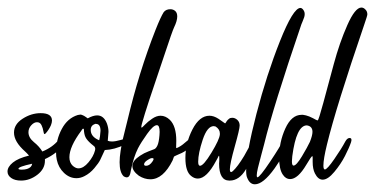

<svg xmlns="http://www.w3.org/2000/svg" viewBox="-33 -557 988 506"><path d="M47.9 -117.2Q50.8 -120.1 51.8 -125.5Q15.6 -117.7 15.6 -112.3Q15.6 -109.9 24.4 -109.9Q40.5 -109.9 47.9 -117.2ZM42 -208.5Q42 -194.3 56.2 -182.6Q70.3 -171.4 78.6 -157.7Q106 -168.9 122.1 -189Q125.5 -192.9 129.4 -192.9Q137.2 -192.9 137.2 -184.1Q137.2 -179.7 134.8 -176.8Q118.2 -152.8 85.4 -137.7Q85.4 -137.7 85.4 -133.3Q85.4 -111.8 65.4 -96.4Q45.4 -81.1 22.5 -81.1Q6.3 -81.1 -3.4 -87.9Q-13.2 -94.7 -13.2 -105Q-13.2 -117.2 1 -128.7Q15.1 -140.1 43.5 -147Q36.6 -154.8 33.2 -157.7Q3.9 -183.6 3.9 -207.5Q3.9 -229.5 26.6 -244.1Q49.3 -258.8 74.2 -258.8Q104 -258.8 104 -239.3Q104 -233.9 101.1 -226.6Q95.7 -214.8 87.9 -206.1Q85.4 -203.6 84.5 -203.6Q82.5 -203.6 81.3 -211.4Q80.1 -219.2 76.4 -227.1Q72.8 -234.9 64.5 -234.9Q56.6 -234.9 49.3 -226.8Q42 -218.8 42 -208.5Z M243.2 -161.6Q234.9 -143.6 231 -135.5Q227.1 -127.4 215.6 -113.8Q204.1 -100.1 189.5 -92.8Q179.2 -87.4 168.5 -87.4Q150.4 -87.4 135.7 -101.3Q121.1 -115.2 116.7 -135.7Q114.7 -144 114.7 -156.7Q114.7 -189 129.9 -217.3Q145 -245.6 171.9 -253.9Q176.3 -254.4 178.2 -254.9Q180.2 -255.4 183.6 -253.9Q187 -252.4 188.5 -251.7Q189.9 -251 193.4 -248.5Q196.8 -246.1 198.2 -245.1Q212.4 -252.9 223.1 -252.9Q240.7 -252.9 249 -231Q252.9 -219.7 252.9 -209.5Q252.9 -205.6 252 -197.8Q251 -189.9 251 -186Q255.4 -184.1 262.2 -184.1Q271 -184.1 285.4 -188.2Q299.8 -192.4 300.8 -192.4Q307.6 -193.4 307.6 -188Q307.1 -181.2 295.9 -175.8Q268.6 -162.6 243.2 -161.6ZM217.8 -230.5Q206.1 -226.6 206.1 -214.8Q206.1 -199.7 221.2 -190.9Q228 -187 228.5 -187.5Q229 -188 230.5 -197.8Q231.9 -209.5 231.9 -212.4Q231.9 -230.5 219.7 -230.5ZM161.1 -118.2Q167.5 -113.3 173.8 -113.3Q187 -113.3 200.2 -129.2Q213.4 -145 217.3 -160.2L217.8 -162.6Q218.3 -165.5 217.5 -167.7Q216.8 -169.9 215.6 -171.1Q214.4 -172.4 211.4 -174.6Q208.5 -176.8 207 -178.2Q196.3 -187.5 192.4 -195.3Q188.5 -203.1 188 -216.8Q186.5 -218.8 184.8 -217.3Q183.1 -215.8 181.2 -212.4Q149.9 -170.4 149.9 -142.6Q149.9 -128.4 158.7 -120.1Z M359.9 -137.7Q346.7 -130.4 346.7 -124Q346.7 -120.1 352.1 -120.1Q361.3 -120.1 369.1 -131.8Q374 -139.2 369.9 -140.1Q365.7 -141.1 359.9 -137.7ZM398.4 -524.9Q404.3 -532.7 416 -532.7Q423.3 -532.7 428.7 -528.1Q434.1 -523.4 434.1 -513.7Q434.1 -502 425.8 -484.9Q420.9 -474.6 400.9 -414.1Q350.6 -266.6 342.3 -235.4Q339.4 -225.6 339.4 -222.7Q339.4 -220.7 340.3 -220.7Q341.8 -220.7 349.1 -228.5Q356.4 -236.3 367.9 -244.1Q379.4 -252 390.1 -252Q403.3 -252 414.6 -241.2Q431.6 -224.6 431.6 -186Q431.6 -174.8 431.2 -169.9Q431.2 -167.5 431.4 -167Q431.6 -166.5 433.1 -167Q434.6 -167.5 436.5 -168.5Q437 -168.9 437.7 -169.2Q438.5 -169.4 439 -169.9Q446.3 -173.3 462.9 -188Q468.3 -193.8 473.6 -193.8Q479.5 -193.8 479.5 -187Q479.5 -183.1 477.1 -178.7Q463.9 -165.5 456.3 -159.9Q448.7 -154.3 432.6 -147.9Q428.2 -146 427 -145.3Q425.8 -144.5 425.3 -143.8Q424.8 -143.1 424.1 -140.4Q423.3 -137.7 421.9 -134.3Q397 -84.5 363.3 -84.5Q347.7 -84.5 333 -93.8Q315.9 -106.4 315.9 -119.6Q315.9 -133.3 335.9 -146.5Q346.7 -153.8 358.2 -158Q369.6 -162.1 374 -164.1Q378.4 -166 382.1 -174.1Q385.7 -182.1 387.2 -200.2Q387.7 -203.6 387.7 -209.5Q387.7 -227.1 380.4 -227.1Q371.1 -227.1 354.7 -204.1Q338.4 -181.2 330.6 -166Q319.3 -143.6 312 -108.4L311 -103Q307.6 -83.5 293 -92.3Q282.2 -102.5 282.2 -129.4Q282.2 -142.1 284.9 -159.7Q287.6 -177.2 290.3 -188.7Q293 -200.2 297.6 -218.3Q302.2 -236.3 302.7 -238.8Q333 -366.7 377 -478.5Q390.6 -512.7 398.4 -524.9Z M635.7 -192.9Q635.7 -193.4 637.2 -193.4Q640.6 -193.4 644.8 -190.9Q648.9 -188.5 648.9 -185.1Q648.9 -184.1 647.9 -182.1Q646.5 -178.7 640.4 -162.6Q634.3 -146.5 628.7 -135.3Q623 -124 614.7 -110.1Q606.4 -96.2 595.7 -88.6Q585 -81.1 572.8 -81.1H571.3Q544.4 -81.1 544.4 -126Q544.4 -127.4 544.7 -130.4Q544.9 -133.3 544.9 -134.3V-141.1Q544.9 -146.5 543.9 -146.5Q543.5 -146.5 542.7 -145Q542 -143.6 540.3 -139.9Q538.6 -136.2 536.6 -133.3Q511.7 -86.4 488.3 -86.4Q479 -86.4 470.7 -93.3Q455.6 -105 455.6 -140.6Q455.6 -179.7 474.1 -215.8Q492.7 -252 519 -252Q530.3 -252 542.5 -244.1Q545.9 -241.7 549.1 -239.5Q552.2 -237.3 554 -236.1Q555.7 -234.9 557.1 -233.9Q558.6 -232.9 559.3 -232.4Q560.1 -231.9 560.5 -231.9Q561 -231.9 561.8 -233.4Q562.5 -234.9 564.7 -238Q566.9 -241.2 570.8 -244.1Q573.7 -246.6 579.1 -246.6Q586.4 -246.6 592.5 -241Q598.6 -235.4 598.6 -226.1Q598.6 -216.8 585.7 -170.9Q572.8 -125 572.8 -110.8Q572.8 -103.5 576.2 -103.5Q577.1 -103.5 580.6 -106Q593.3 -117.7 610.4 -146Q622.1 -166.5 635.7 -192.9ZM535.2 -223.6Q532.2 -224.6 530.3 -224.6Q513.2 -224.6 501.2 -188.7Q489.3 -152.8 489.3 -130.9Q489.3 -120.1 494.1 -120.1Q503.4 -120.1 524.4 -154.8Q545.4 -189.5 546.4 -202.6V-205.6Q546.4 -216.3 535.2 -223.6Z M725.6 -181.2Q720.7 -155.3 690.7 -113.3Q660.6 -71.3 638.7 -71.3Q625.5 -71.3 618.7 -87.9Q615.7 -93.8 615.7 -106.9Q615.7 -152.8 642.8 -256.8Q669.9 -360.8 704.8 -448.5Q739.7 -536.1 758.8 -536.1Q761.7 -536.1 764.6 -533.2Q770 -527.3 770 -520Q770 -516.1 768.8 -512Q767.6 -507.8 764.9 -501.7Q762.2 -495.6 761.2 -492.7Q687 -275.4 663.1 -176.8Q661.1 -169.4 655.5 -148.4Q649.9 -127.4 646.7 -114.3Q643.6 -101.1 643.6 -94.7Q643.6 -89.8 645.5 -89.8Q651.4 -89.8 679 -131.1Q706.5 -172.4 711.9 -185.1Q714.4 -191.4 718.3 -193.4Q722.2 -195.3 724.6 -191.9Q727.1 -188.5 725.6 -181.2Z M892.1 -182.1Q887.2 -167.5 876.2 -146Q865.2 -124.5 848.1 -104Q831.1 -83.5 817.4 -83.5Q805.2 -83.5 796.9 -100.1Q791 -111.8 791 -130.4V-141.1Q791 -145.5 790 -145.5Q787.6 -145.5 774.4 -123Q752 -85 731.4 -85Q720.2 -85 712.4 -96.7Q702.6 -110.8 702.6 -142.1Q702.6 -182.6 719 -218.5Q735.4 -254.4 761.7 -254.4H765.6Q768.6 -253.9 773.4 -252.9L782.2 -250Q787.1 -248 792 -245.4Q796.9 -242.7 799.8 -241.2Q802.7 -239.7 804.2 -239.7Q806.6 -239.7 819.1 -286.1Q831.5 -332.5 846.7 -388.4Q861.8 -444.3 882.3 -490.7Q902.8 -537.1 919.4 -537.1Q925.3 -537.1 930.2 -531.7Q935.1 -526.9 935.1 -519Q935.1 -515.6 926.8 -491.7Q852.5 -274.4 828.6 -175.8Q819.3 -137.7 819.3 -120.6Q819.3 -110.4 823.2 -110.4Q829.1 -110.4 848.1 -137.9Q867.2 -165.5 877 -184.1Q882.3 -193.8 889.2 -193.4Q895.5 -192.4 892.1 -182.1ZM775.4 -226.6Q748 -226.1 737.3 -145.5Q736.3 -134.8 736.3 -131.8Q736.3 -120.6 740.7 -120.6Q748 -120.6 762.7 -145Q777.3 -169.4 783.7 -183.1Q790.5 -200.2 790.5 -209.5Q790.5 -224.6 775.4 -226.6Z"/></svg>

Font: Sintesa 2
Style: 2
Weight: 400
Version: Version 001.000